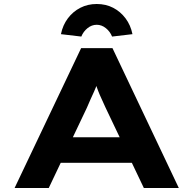

<svg xmlns="http://www.w3.org/2000/svg" viewBox="-20 -941 968 961"><path d="M53 0 386 -700H543L875 0H700L508 -403Q498 -426 488.5 -446Q479 -466 471.5 -485.5Q464 -505 457 -525Q450 -545 444 -565L481 -566Q474 -544 467 -523.5Q460 -503 451 -483Q442 -463 433 -443.5Q424 -424 415 -402L224 0ZM208 -126 263 -254H663L692 -126ZM387 -758 285 -770Q294 -815 319.5 -849Q345 -883 382 -902Q419 -921 464 -921Q510 -921 546.5 -902Q583 -883 608.5 -849Q634 -815 643 -770L541 -758Q531 -783 510 -800Q489 -817 464 -817Q439 -817 418 -800Q397 -783 387 -758Z"/></svg>

Font: Lexend Tera
Style: Bold
Weight: 700
Designer: Bonnie Shaver-Troup, Thomas Jockin
Foundry: Lexend
Version: Version 1.007